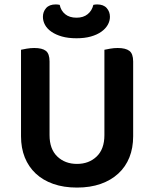

<svg xmlns="http://www.w3.org/2000/svg" viewBox="-20 -832 697 868"><path d="M328 16Q268 16 221 -0.5Q174 -17 141.5 -47.5Q109 -78 92 -120.5Q75 -163 75 -216V-607Q83 -609 100.5 -612Q118 -615 135 -615Q171 -615 187.5 -602Q204 -589 204 -554V-221Q204 -158 239 -124.5Q274 -91 328 -91Q382 -91 417 -124.5Q452 -158 452 -221V-607Q461 -609 478 -612Q495 -615 512 -615Q548 -615 565 -602Q582 -589 582 -554V-216Q582 -163 565 -120.5Q548 -78 515 -47.5Q482 -17 435 -0.5Q388 16 328 16ZM326 -752Q357 -752 376.5 -768Q396 -784 402 -810Q407 -811 410.5 -811.5Q414 -812 419 -812Q448 -812 462.5 -795.5Q477 -779 477 -756Q477 -737 467 -719.5Q457 -702 438 -688.5Q419 -675 391 -667Q363 -659 326 -659Q288 -659 260 -667Q232 -675 212.5 -688.5Q193 -702 183.5 -719.5Q174 -737 174 -756Q174 -779 188.5 -795.5Q203 -812 232 -812Q237 -812 241 -811.5Q245 -811 250 -810Q255 -784 274.5 -768Q294 -752 326 -752Z"/></svg>

Font: Baloo Chettan 2 SemiBold
Style: Regular
Weight: 600
Designer: Maithili Shingre, Unnati Kotecha and Ek Type
Foundry: Ek Type
Version: Version 1.640;hotconv 1.0.111;makeotfexe 2.5.65597; ttfautoh